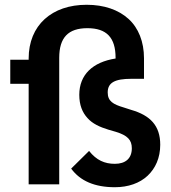

<svg xmlns="http://www.w3.org/2000/svg" viewBox="-20 -772 717 804"><path d="M651 -166C651 -111 631 -67 598 -36C565 -5 517 12 461 12C377 12 316 -14 278 -66L353 -140C384 -101 418 -86 461 -86C505 -86 532 -108 532 -151C532 -186 514 -205 465 -220L434 -229C398 -240 367 -254 346 -278C325 -301 312 -332 312 -375C312 -459 368 -512 464 -527V-530C464 -615 426 -654 346 -654C266 -654 228 -615 228 -530V0H100V-421H23V-522H100V-527C100 -596 124 -653 167 -692C210 -731 270 -752 343 -752C416 -752 476 -731 518 -693C560 -655 583 -597 583 -528V-442H530C461 -442 431 -426 431 -385C431 -348 454 -335 498 -322L529 -312C609 -289 651 -246 651 -166Z"/></svg>

Font: Plexus Sans SemiBold
Style: Regular
Weight: 600
Version: Version 2.001;PS 002.001;hotconv 1.0.70;makeotf.lib2.5.58329